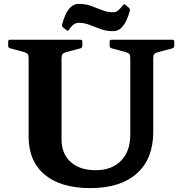

<svg xmlns="http://www.w3.org/2000/svg" viewBox="-20 -953 935 986"><path d="M22 -739Q22 -749 32 -749H393Q403 -749 403 -739V-718Q403 -708 394 -705L319 -685Q306 -681 301 -675Q296 -669 296 -651V-237Q296 -164 342.5 -121.5Q389 -79 471 -79Q554 -79 601.5 -127.5Q649 -176 649 -261V-653Q649 -668 645 -674.5Q641 -681 624 -686L553 -705Q543 -708 543 -717V-739Q543 -749 553 -749H865Q875 -749 875 -739V-718Q875 -708 866 -705L791 -685Q777 -681 772 -675Q767 -669 767 -651V-276Q767 -138 683 -62.5Q599 13 444 13Q292 13 209.5 -56Q127 -125 127 -252V-653Q127 -668 123 -674.5Q119 -681 102 -686L32 -705Q22 -708 22 -717ZM305 -811Q297 -817 299 -827Q305 -851 315.5 -875.5Q326 -900 343 -916.5Q360 -933 386 -933Q419 -933 448 -922.5Q477 -912 504.5 -901Q532 -890 561 -890Q576 -890 588 -900.5Q600 -911 611 -926Q616 -934 624 -928L641 -914Q648 -909 647 -899Q641 -876 630.5 -851.5Q620 -827 603 -810Q586 -793 560 -793Q527 -793 497.5 -803.5Q468 -814 440.5 -825Q413 -836 385 -836Q369 -836 356.5 -826Q344 -816 334 -800Q329 -792 322 -798Z"/></svg>

Font: Hahmlet
Style: Bold
Weight: 700
Designer: Minjoo Ham & Mark Frömberg
Foundry: hypertype
Version: Version 1.002; ttfautohint (v1.8.3)